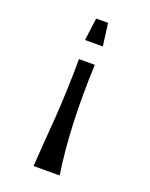

<svg xmlns="http://www.w3.org/2000/svg" viewBox="-143 -836 713 912"><g transform="rotate(20 214.0 -380.0)"><path d="M167 -646 182 -760H242L257 -646ZM142 0Q145 -47 151.5 -132.5Q158 -218 161.5 -267.5Q165 -317 168 -395Q171 -473 171 -551H251Q238 -233 274 0Z"/></g></svg>

Font: OpenDyslexic
Style: Regular
Weight: 400
Designer: Abbie Gonzalez
Version: Version 0.920;hotconv 1.0.109;makeotfexe 2.5.65596